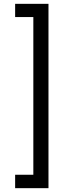

<svg xmlns="http://www.w3.org/2000/svg" viewBox="-20 -831 347 1002"><path d="M233 151V-811H59V-742H154V81H59V151Z"/></svg>

Font: DeepMind Sans
Style: Regular
Weight: 400
Designer: Jonny Pinhorn / Modifications: Colophon Foundry
Foundry: Colophon Foundry
Version: Version 1.002; ttfautohint (v1.8.2)